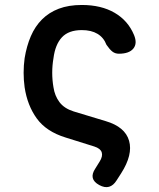

<svg xmlns="http://www.w3.org/2000/svg" viewBox="-20 -580 640 772"><path d="M449 145Q436 166 418.5 171Q401 176 379 164Q357 152 353 135.5Q349 119 363 98L381 69Q394 48 389 32.5Q384 17 359 9L244 -27Q166 -51 128 -103.5Q90 -156 79 -229Q75 -258 75 -287.5Q75 -317 79 -346Q87 -395 104 -434.5Q121 -474 149 -502Q177 -530 216.5 -545Q256 -560 309 -560Q387 -560 441 -528.5Q495 -497 519 -439Q533 -405 516 -384.5Q499 -364 458 -364Q443 -364 432 -372.5Q421 -381 408 -400Q397 -429 372 -444Q347 -459 309 -459Q256 -459 229 -430Q202 -401 195 -346Q190 -317 190 -287.5Q190 -258 195 -229Q200 -195 219 -169.5Q238 -144 276 -132L405 -93Q483 -70 499 -14Q515 42 467 117Z"/></svg>

Font: Maple Mono SemiBold
Style: Regular
Weight: 600
Monospace: yes
Designer: subframe7536
Version: Version 7.000